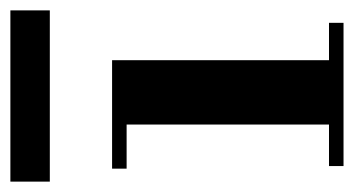

<svg xmlns="http://www.w3.org/2000/svg" viewBox="-178 -506 682 370"><g transform="rotate(-90 163.0 -321.0)"><path d="M108 -15V-430H232V-15ZM28 0V-28H304V0ZM23 -418V-446H232V-418ZM-2 -566V-642H328V-566Z"/></g></svg>

Font: Libre Bodoni Medium
Style: Regular
Weight: 500
Designer: Pablo Impallari, Rodrigo Fuenzalida
Foundry: Impallari Type
Version: Version 2.005;gftools[0.9.23]